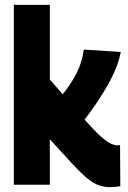

<svg xmlns="http://www.w3.org/2000/svg" viewBox="-20 -760 528 790"><path d="M434 10Q409 10 387 2.5Q365 -5 340.5 -25Q316 -45 282 -81L185 -187V0H37V-740H185V-433L238 -372Q272 -414 294.5 -457.5Q317 -501 325 -556L477 -546Q464 -481 422.5 -408.5Q381 -336 328 -268Q366 -225 390.5 -202.5Q415 -180 432 -171Q449 -162 465 -162Q467 -162 469 -162.5Q471 -163 474 -163L475 6Q464 8 454 9Q444 10 434 10Z"/></svg>

Font: Georama SemiCondensed ExtraBold
Style: Regular
Weight: 800
Width: 4
Designer: Jean-Baptiste Levee
Foundry: Production Type
Version: Version 1.000